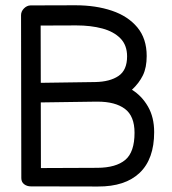

<svg xmlns="http://www.w3.org/2000/svg" viewBox="-20 -696 644 717"><path d="M527.8 -486.8Q527.8 -443.8 513.7 -414.8Q499.5 -385.7 472.7 -360.8Q509.3 -338.4 532.5 -298.3Q555.7 -258.3 555.7 -202.6Q555.7 -102.1 501.5 -50.5Q447.3 1 345.7 0.5L95.2 0Q80.6 0 70.1 -8.1Q59.6 -16.1 59.6 -30.8L58.6 -639.2Q58.6 -653.3 69.3 -664.3Q80.1 -675.3 93.8 -675.8L261.7 -676.3Q337.9 -676.3 397.9 -656Q458 -635.7 492.9 -593.8Q527.8 -551.8 527.8 -486.8ZM265.1 -601.1 131.8 -600.6 132.3 -386.7 335.4 -389.6Q390.6 -390.6 422.6 -412.4Q454.6 -434.1 454.6 -485.4Q454.6 -527.3 429.7 -552.7Q404.8 -578.1 362.1 -589.6Q319.3 -601.1 265.1 -601.1ZM344.2 -69.3Q413.1 -69.8 447.8 -98.9Q482.4 -127.9 482.4 -200.2Q482.4 -262.7 446.3 -289.6Q410.2 -316.4 344.7 -316.4H336.9L132.3 -313.5L132.8 -68.4Z"/></svg>

Font: Manjari
Style: Regular
Weight: 400
Designer: Santhosh Thottingal <santhosh.thottingal@gmail.com>
Foundry: SMC
Version: Version 2.000